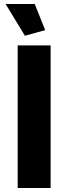

<svg xmlns="http://www.w3.org/2000/svg" viewBox="-20 -936 340 956"><path d="M68 0V-710H232V0ZM8 -916H153L205 -786L104 -758Z"/></svg>

Font: Boldmen
Style: Bold
Weight: 700
Designer: Matt McInerney, Pablo Impallari, Rodrigo Fuenzalida
Foundry: LIVING CONCEPT
Version: Version 1.000